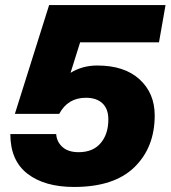

<svg xmlns="http://www.w3.org/2000/svg" viewBox="-20 -732 677 762"><path d="M274 10Q157 10 89 -42.5Q21 -95 21 -200H203Q205 -169 228 -148.5Q251 -128 292 -128Q349 -128 379.5 -164Q410 -200 410 -258Q410 -300 386.5 -322Q363 -344 321 -344Q249 -344 215 -280H39L175 -712H637L611 -564H298L260 -443Q307 -472 366 -472Q474 -472 534 -417Q594 -362 594 -274Q594 -147 513.5 -68.5Q433 10 274 10Z"/></svg>

Font: Creato Display Black
Style: Italic
Weight: 900
Italic angle: -10°
Version: Version 1.000